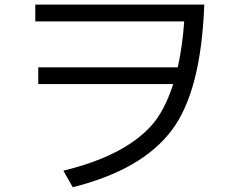

<svg xmlns="http://www.w3.org/2000/svg" viewBox="-20 -761 1039 821"><path d="M130.9 -741.2H853.5Q839.8 -370.6 714.8 -204.6Q586.9 -34.2 291 39.6L251 -31.2Q509.8 -93.8 627 -223.6Q682.6 -284.7 720.7 -401.4H143.6V-473.1H740.2Q760.7 -566.4 767.6 -669.4H130.9Z"/></svg>

Font: UDEV Gothic 35
Style: Regular
Weight: 400
Version: v2.1.0; ttfautohint (v1.8.4.7-5d5b-dirty) -l 6 -r 45 -G 200 